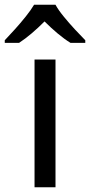

<svg xmlns="http://www.w3.org/2000/svg" viewBox="-60 -786 378 806"><path d="M173 0H85V-536H173ZM173 -766Q185 -744 207.5 -716.5Q230 -689 254.5 -662.5Q279 -636 298 -617V-606H236Q210 -622 182 -645.5Q154 -669 127 -696Q100 -669 73 -646Q46 -623 20 -606H-40V-617Q-21 -637 2.5 -663Q26 -689 48 -716.5Q70 -744 83 -766Z"/></svg>

Font: Noto Sans Kaithi
Style: Regular
Weight: 400
Designer: Monotype Design Team
Foundry: Monotype Imaging Inc.
Version: Version 2.005; ttfautohint (v1.8.4.7-5d5b)